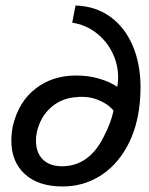

<svg xmlns="http://www.w3.org/2000/svg" viewBox="-20 -660 537 694"><path d="M21 -152Q21 -179 27 -207Q48 -293 109 -340Q170 -387 254 -387Q297 -387 330 -378Q363 -369 383.5 -358Q404 -347 404 -346Q407 -364 407 -380Q407 -428 385.5 -471Q364 -514 326 -542.5Q288 -571 241 -578L253 -640Q324 -638 377 -600.5Q430 -563 459 -496.5Q488 -430 488 -343Q488 -316 485 -286Q476 -196 438 -128Q400 -60 340 -23Q280 14 206 14Q119 14 70 -30.5Q21 -75 21 -152ZM355 -166Q382 -218 390 -259Q390 -263 374.5 -276Q359 -289 333 -299.5Q307 -310 276 -310Q264 -310 258 -309Q203 -306 164 -271.5Q125 -237 113 -181Q110 -166 110 -152Q110 -108 135 -83.5Q160 -59 204 -59Q253 -59 291 -86Q329 -113 355 -166Z"/></svg>

Font: Neutral Grotesk
Style: Italic
Weight: 400
Italic angle: -8°
Designer: Nawras Khrais
Foundry: Nawras Khrais
Version: Version 1.000